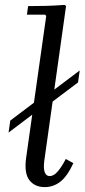

<svg xmlns="http://www.w3.org/2000/svg" viewBox="-20 -755 346 785"><path d="M249 -105 280 -88Q255 -34 226.5 -12Q198 10 163 10Q122 10 100 -18.5Q78 -47 87 -111L169 -690L164 -695H90L95 -730Q134 -730 169.5 -731Q205 -732 245 -735L250 -730L161 -97Q157 -66 163 -50.5Q169 -35 183 -35Q200 -35 216.5 -54.5Q233 -74 249 -105ZM164 -360 306 -467 299 -418 157 -311ZM158 -321 15 -213 22 -262 165 -370Z"/></svg>

Font: Brygada 1918
Style: Italic
Weight: 400
Italic angle: -8°
Designer: Mateusz Machalski | Borys Kosmynka | Przemek Hoffer
Foundry: NIEPODLEGLA 2018
Version: Version 3.006